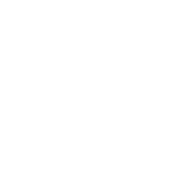

<svg xmlns="http://www.w3.org/2000/svg" viewBox="-20 -470 440 440"><path d="M200 -150Q200 -150 200 -150Q200 -150 200 -150Q200 -150 200 -150Q200 -150 200 -150Q200 -150 200 -150Q200 -150 200 -150Q200 -150 200 -150Q200 -150 200 -150Q200 -150 200 -150Q200 -150 200 -150Q200 -150 200 -150Q200 -150 200 -150ZM100 -450Q100 -450 100 -450Q100 -450 100 -450Q100 -450 100 -450Q100 -450 100 -450Q100 -450 100 -450Q100 -450 100 -450Q100 -450 100 -450Q100 -450 100 -450Q100 -450 100 -450Q100 -450 100 -450Q100 -450 100 -450Q100 -450 100 -450ZM100 -350Q100 -350 100 -350Q100 -350 100 -350Q100 -350 100 -350Q100 -350 100 -350Q100 -350 100 -350Q100 -350 100 -350Q100 -350 100 -350Q100 -350 100 -350Q100 -350 100 -350Q100 -350 100 -350Q100 -350 100 -350Q100 -350 100 -350ZM300 -450Q300 -450 300 -450Q300 -450 300 -450Q300 -450 300 -450Q300 -450 300 -450Q300 -450 300 -450Q300 -450 300 -450Q300 -450 300 -450Q300 -450 300 -450Q300 -450 300 -450Q300 -450 300 -450Q300 -450 300 -450Q300 -450 300 -450ZM300 -350Q300 -350 300 -350Q300 -350 300 -350Q300 -350 300 -350Q300 -350 300 -350Q300 -350 300 -350Q300 -350 300 -350Q300 -350 300 -350Q300 -350 300 -350Q300 -350 300 -350Q300 -350 300 -350Q300 -350 300 -350Q300 -350 300 -350ZM200 -250Q200 -250 200 -250Q200 -250 200 -250Q200 -250 200 -250Q200 -250 200 -250Q200 -250 200 -250Q200 -250 200 -250Q200 -250 200 -250Q200 -250 200 -250Q200 -250 200 -250Q200 -250 200 -250Q200 -250 200 -250Q200 -250 200 -250ZM200 -50Q200 -50 200 -50Q200 -50 200 -50Q200 -50 200 -50Q200 -50 200 -50Q200 -50 200 -50Q200 -50 200 -50Q200 -50 200 -50Q200 -50 200 -50Q200 -50 200 -50Q200 -50 200 -50Q200 -50 200 -50Q200 -50 200 -50Z"/></svg>

Font: TINY 5x3
Style: Regular
Weight: 400
Designer: Jack Halten Fahnestock
Foundry: Velvetyne Type Foundry
Version: Version 1.002